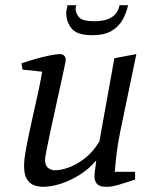

<svg xmlns="http://www.w3.org/2000/svg" viewBox="-20 -714 589 742"><path d="M146 8Q129 8 112 2Q95 -4 84 -21.5Q73 -39 73 -74Q73 -98 81.5 -143.5Q90 -189 102 -242.5Q114 -296 125.5 -348Q137 -400 143 -437L67 -445L63 -469Q91 -479 120 -487Q149 -495 173.5 -500Q198 -505 212 -505Q222 -505 228 -499Q234 -493 234 -483Q234 -478 228 -450Q222 -422 213 -381Q204 -340 194 -294.5Q184 -249 175 -207Q166 -165 160 -135Q154 -105 154 -96Q154 -76 165 -66Q176 -56 193 -56Q215 -56 245 -66.5Q275 -77 307 -101.5Q339 -126 364 -167L422 -489L507 -505L444 -202Q436 -162 431.5 -127Q427 -92 425.5 -71Q424 -50 423 -50H502V-20Q460 -6 435.5 1Q411 8 391 8Q365 8 355 -3Q345 -14 345 -33Q345 -36 346 -46Q347 -56 349 -69.5Q351 -83 352 -94Q324 -61 288 -38.5Q252 -16 215 -4Q178 8 146 8ZM337 -578Q278 -578 257 -603.5Q236 -629 236 -665Q236 -672 238 -679.5Q240 -687 241 -694H275Q272 -687 272 -678Q274 -659 287.5 -645.5Q301 -632 344 -632Q379 -632 399.5 -641Q420 -650 429.5 -664Q439 -678 442 -694H475Q469 -665 454 -638Q439 -611 411 -594.5Q383 -578 337 -578Z"/></svg>

Font: Manuale
Style: Italic
Weight: 400
Italic angle: -11°
Designer: Eduardo Tunni / Pablo Cosgaya
Foundry: Eduardo Tunni / Pablo Cosgaya
Version: Version 1.002